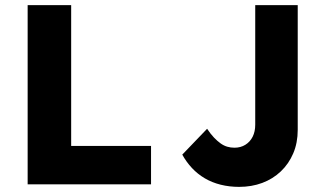

<svg xmlns="http://www.w3.org/2000/svg" viewBox="-20 -720 1314 750"><path d="M88 0V-700H258V-150H570V0ZM692 -116 789 -217Q803 -196 816 -182.5Q829 -169 841.5 -160Q854 -151 867.5 -147Q881 -143 896 -143Q920 -143 938.5 -154.5Q957 -166 967 -186Q977 -206 977 -233V-552V-700H1143V-552V-213Q1143 -162 1125.5 -121Q1108 -80 1077 -50.5Q1046 -21 1004.5 -5.5Q963 10 914 10Q876 10 842 1.5Q808 -7 780 -23.5Q752 -40 730 -63.5Q708 -87 692 -116Z"/></svg>

Font: Mach
Style: Bold
Weight: 700
Version: Version 1.002